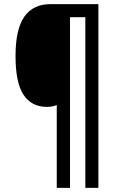

<svg xmlns="http://www.w3.org/2000/svg" viewBox="-20 -780 579 927"><path d="M455 127H392V-697H318V127H254V-273Q234 -264 206 -264Q132 -264 93.5 -322.5Q55 -381 55 -509Q55 -639 97.5 -699.5Q140 -760 223 -760H455Z"/></svg>

Font: Noto Sans Ethiopic Condensed Medium
Style: Regular
Weight: 500
Width: 3
Designer: Monotype Design Team
Foundry: Monotype Imaging Inc.
Version: Version 2.102; ttfautohint (v1.8.4.7-5d5b)